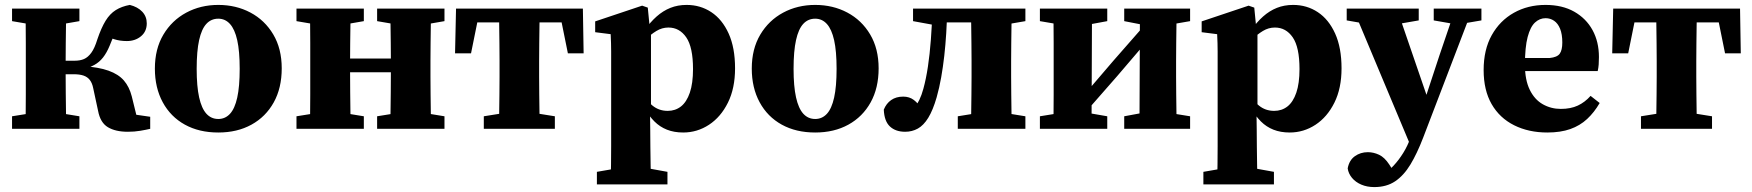

<svg xmlns="http://www.w3.org/2000/svg" viewBox="-20 -524 7125 781"><path d="M29 0V-51L129 -67H205L303 -51V0ZM29 -438V-489H303V-438L205 -421H129ZM83 0Q84 -26 84.5 -63Q85 -100 85 -140Q85 -180 85 -212V-276Q85 -309 85 -348.5Q85 -388 84.5 -426Q84 -464 83 -489H249Q249 -464 248.5 -426Q248 -388 247.5 -347Q247 -306 247 -270V-226Q247 -188 247.5 -145Q248 -102 248.5 -64Q249 -26 249 0ZM379 -73 359 -166Q355 -186 345.5 -198.5Q336 -211 320 -216.5Q304 -222 280 -222H178V-277H284Q306 -277 322 -284Q338 -291 351.5 -309.5Q365 -328 376 -364Q392 -411 409.5 -439.5Q427 -468 451 -483Q475 -498 508 -504Q540 -496 558.5 -476.5Q577 -457 577 -429Q577 -396 553.5 -376.5Q530 -357 496 -357Q468 -357 444.5 -364.5Q421 -372 399 -386L476 -432Q460 -409 448 -387Q436 -365 426 -338Q414 -309 399 -290Q384 -271 364 -260Q344 -249 317 -242V-255Q381 -251 421.5 -236.5Q462 -222 484 -196.5Q506 -171 516 -132L547 -6L439 -71L591 -49V0Q574 4 550.5 8Q527 12 500 12Q450 12 419 -6.5Q388 -25 379 -73Z M868 15Q790 15 732 -17Q674 -49 642 -108Q610 -167 610 -245Q610 -325 644.5 -383Q679 -441 737.5 -472.5Q796 -504 868 -504Q940 -504 998.5 -473Q1057 -442 1091.5 -384Q1126 -326 1126 -246Q1126 -166 1093.5 -107.5Q1061 -49 1003 -17Q945 15 868 15ZM868 -40Q896 -40 915.5 -61Q935 -82 945 -127Q955 -172 955 -244Q955 -316 945 -360.5Q935 -405 915.5 -426.5Q896 -448 868 -448Q839 -448 819.5 -427Q800 -406 790 -361Q780 -316 780 -244Q780 -173 790 -128Q800 -83 819.5 -61.5Q839 -40 868 -40Z M1240 0Q1241 -25 1241.5 -62.5Q1242 -100 1242 -140Q1242 -180 1242 -212V-276Q1242 -309 1242 -349Q1242 -389 1241.5 -426.5Q1241 -464 1240 -489H1406Q1406 -464 1405.5 -426.5Q1405 -389 1404.5 -349Q1404 -309 1404 -276V-238Q1404 -193 1404.5 -147.5Q1405 -102 1405.5 -63.5Q1406 -25 1406 0ZM1567 0Q1568 -26 1568.5 -64Q1569 -102 1569.5 -147.5Q1570 -193 1570 -238V-276Q1570 -309 1569.5 -349Q1569 -389 1568.5 -426.5Q1568 -464 1567 -489H1734Q1733 -464 1732.5 -426.5Q1732 -389 1731.5 -349Q1731 -309 1731 -276V-212Q1731 -180 1731.5 -140Q1732 -100 1732.5 -63Q1733 -26 1734 0ZM1186 0V-51L1286 -67H1362L1460 -51V0ZM1186 -438V-489H1460V-438L1362 -421H1286ZM1514 0V-51L1613 -67H1690L1788 -51V0ZM1514 -438V-489H1788V-438L1690 -421H1613ZM1335 -230V-286H1639V-230Z M1831 -307 1835 -489H2351L2354 -307H2290L2254 -485L2315 -433H1870L1932 -485L1896 -307ZM1948 0V-51L2048 -67H2137L2237 -51V0ZM2010 0Q2010 -25 2010.5 -62.5Q2011 -100 2011.5 -140Q2012 -180 2012 -212V-276Q2012 -309 2011.5 -348.5Q2011 -388 2010.5 -426Q2010 -464 2010 -489H2176Q2175 -464 2174.5 -426Q2174 -388 2173.5 -348.5Q2173 -309 2173 -276V-212Q2173 -180 2173.5 -140Q2174 -100 2174.5 -62.5Q2175 -25 2176 0Z M2408 226V175L2506 158H2601L2695 175V226ZM2464 226Q2465 183 2465.5 144.5Q2466 106 2466 71Q2466 36 2466 3V-269Q2466 -296 2466 -314Q2466 -332 2465.5 -348.5Q2465 -365 2464 -385L2401 -393V-437L2592 -501L2615 -493L2623 -411L2628 -399V-85L2624 -74L2625 5Q2625 37 2625.5 72Q2626 107 2626.5 145Q2627 183 2628 226ZM2759 15Q2722 15 2693 3.5Q2664 -8 2642 -30Q2620 -52 2601 -85H2570L2577 -156Q2607 -117 2633.5 -95Q2660 -73 2696 -73Q2727 -73 2750 -91Q2773 -109 2786 -147Q2799 -185 2799 -243Q2799 -332 2771.5 -372Q2744 -412 2699 -412Q2673 -412 2650 -398Q2627 -384 2607.5 -364.5Q2588 -345 2571 -328L2563 -401H2602Q2625 -434 2651 -457Q2677 -480 2707 -492Q2737 -504 2773 -504Q2829 -504 2873.5 -474.5Q2918 -445 2944 -387.5Q2970 -330 2970 -246Q2970 -165 2941 -106.5Q2912 -48 2864 -16.5Q2816 15 2759 15Z M3296 15Q3218 15 3160 -17Q3102 -49 3070 -108Q3038 -167 3038 -245Q3038 -325 3072.5 -383Q3107 -441 3165.5 -472.5Q3224 -504 3296 -504Q3368 -504 3426.5 -473Q3485 -442 3519.5 -384Q3554 -326 3554 -246Q3554 -166 3521.5 -107.5Q3489 -49 3431 -17Q3373 15 3296 15ZM3296 -40Q3324 -40 3343.5 -61Q3363 -82 3373 -127Q3383 -172 3383 -244Q3383 -316 3373 -360.5Q3363 -405 3343.5 -426.5Q3324 -448 3296 -448Q3267 -448 3247.5 -427Q3228 -406 3218 -361Q3208 -316 3208 -244Q3208 -173 3218 -128Q3228 -83 3247.5 -61.5Q3267 -40 3296 -40Z M3662 12Q3623 12 3600 -9.5Q3577 -31 3575 -78Q3585 -103 3605 -117Q3625 -131 3654 -131Q3679 -131 3697 -117.5Q3715 -104 3730 -79L3726 -70H3699L3697 -81Q3710 -98 3719.5 -117.5Q3729 -137 3736 -163Q3747 -203 3754.5 -253Q3762 -303 3766.5 -362.5Q3771 -422 3773 -489H3833Q3832 -438 3829 -389.5Q3826 -341 3821 -296.5Q3816 -252 3808.5 -209.5Q3801 -167 3790 -128Q3775 -76 3756 -45Q3737 -14 3713.5 -1Q3690 12 3662 12ZM3694 -438V-489H3806V-421H3787ZM3806 -433V-489H4001V-433ZM3876 0V-51L3975 -67H4052L4151 -51V0ZM3929 0Q3930 -26 3930.5 -63Q3931 -100 3931.5 -140Q3932 -180 3932 -212V-276Q3932 -309 3931.5 -348.5Q3931 -388 3930.5 -426Q3930 -464 3929 -489H4096Q4095 -464 4094.5 -426Q4094 -388 4093.5 -348.5Q4093 -309 4093 -276V-212Q4093 -180 4093.5 -140Q4094 -100 4094.5 -63Q4095 -26 4096 0ZM4017 -421V-489H4151V-438L4052 -421Z M4210 0V-51L4309 -67H4392L4484 -51V0ZM4553 0V-51L4639 -67H4722L4821 -51V0ZM4264 0Q4265 -25 4265.5 -62.5Q4266 -100 4266 -140Q4266 -180 4266 -212V-276Q4266 -309 4266 -348.5Q4266 -388 4265.5 -426Q4265 -464 4264 -489H4422L4420 0ZM4382 -52 4342 -110H4366L4509 -277L4651 -439L4686 -379H4665L4524 -214ZM4615 0 4617 -489H4767Q4766 -464 4765.5 -426Q4765 -388 4764.5 -348.5Q4764 -309 4764 -276V-212Q4764 -180 4764.5 -140Q4765 -100 4765.5 -62.5Q4766 -25 4767 0ZM4210 -438V-489H4484V-438L4392 -421H4310ZM4553 -438V-489H4821V-438L4723 -421H4640Z M4875 226V175L4973 158H5068L5162 175V226ZM4931 226Q4932 183 4932.5 144.5Q4933 106 4933 71Q4933 36 4933 3V-269Q4933 -296 4933 -314Q4933 -332 4932.5 -348.5Q4932 -365 4931 -385L4868 -393V-437L5059 -501L5082 -493L5090 -411L5095 -399V-85L5091 -74L5092 5Q5092 37 5092.5 72Q5093 107 5093.5 145Q5094 183 5095 226ZM5226 15Q5189 15 5160 3.5Q5131 -8 5109 -30Q5087 -52 5068 -85H5037L5044 -156Q5074 -117 5100.5 -95Q5127 -73 5163 -73Q5194 -73 5217 -91Q5240 -109 5253 -147Q5266 -185 5266 -243Q5266 -332 5238.5 -372Q5211 -412 5166 -412Q5140 -412 5117 -398Q5094 -384 5074.5 -364.5Q5055 -345 5038 -328L5030 -401H5069Q5092 -434 5118 -457Q5144 -480 5174 -492Q5204 -504 5240 -504Q5296 -504 5340.5 -474.5Q5385 -445 5411 -387.5Q5437 -330 5437 -246Q5437 -165 5408 -106.5Q5379 -48 5331 -16.5Q5283 15 5226 15Z M5570 237Q5541 237 5517.5 227Q5494 217 5479.5 199.5Q5465 182 5462 161Q5468 128 5491 111.5Q5514 95 5544 95Q5567 95 5589.5 105.5Q5612 116 5631 145L5659 189L5623 201L5606 187Q5628 172 5649 149.5Q5670 127 5688 98Q5706 69 5718 35L5744 -36L5752 -46L5835 -298L5900 -489H5970L5769 36Q5744 101 5717 145.5Q5690 190 5655 213.5Q5620 237 5570 237ZM5720 74 5484 -489H5662L5788 -122L5802 -105ZM5458 -441V-489H5751V-441L5659 -425H5550ZM5812 -441V-489H6006V-441L5918 -426H5898Z M6274 15Q6198 15 6139 -14.5Q6080 -44 6047.5 -100.5Q6015 -157 6015 -239Q6015 -322 6048 -381Q6081 -440 6138 -472Q6195 -504 6267 -504Q6335 -504 6383.5 -476.5Q6432 -449 6458 -401.5Q6484 -354 6484 -292Q6484 -275 6483 -261.5Q6482 -248 6479 -235H6094V-288H6283Q6314 -291 6324.5 -305.5Q6335 -320 6335 -351Q6335 -385 6326 -407Q6317 -429 6301.5 -439.5Q6286 -450 6267 -450Q6243 -450 6224 -432.5Q6205 -415 6194 -373.5Q6183 -332 6183 -260Q6183 -199 6202.5 -159Q6222 -119 6255.5 -100Q6289 -81 6329 -81Q6369 -81 6398 -94.5Q6427 -108 6450 -134L6487 -105Q6465 -67 6436 -40Q6407 -13 6367.5 1Q6328 15 6274 15Z M6538 -307 6542 -489H7058L7061 -307H6997L6961 -485L7022 -433H6577L6639 -485L6603 -307ZM6655 0V-51L6755 -67H6844L6944 -51V0ZM6717 0Q6717 -25 6717.5 -62.5Q6718 -100 6718.5 -140Q6719 -180 6719 -212V-276Q6719 -309 6718.5 -348.5Q6718 -388 6717.5 -426Q6717 -464 6717 -489H6883Q6882 -464 6881.5 -426Q6881 -388 6880.5 -348.5Q6880 -309 6880 -276V-212Q6880 -180 6880.5 -140Q6881 -100 6881.5 -62.5Q6882 -25 6883 0Z"/></svg>

Font: Source Serif 4 18pt
Style: Bold
Weight: 700
Designer: Frank Grießhammer
Foundry: Adobe Systems Incorporated
Version: Version 4.004;hotconv 1.0.116;makeotfexe 2.5.65601